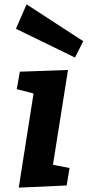

<svg xmlns="http://www.w3.org/2000/svg" viewBox="-20 -861 402 881"><path d="M71 -532 57 -452 134 -432 66 0 286 -10 299 -90 223 -105 292 -540ZM324 -597 362 -672 102 -841 53 -729Z"/></svg>

Font: Bitter
Style: Bold Italic
Weight: 700
Designer: Sol Matas
Foundry: Sol Matas
Version: Version 1.002